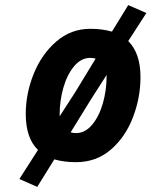

<svg xmlns="http://www.w3.org/2000/svg" viewBox="-20 -626 594 753"><path d="M531 -324Q531 -243 501.5 -166Q472 -89 415 -39.5Q358 10 278 10Q231 10 193 -1L126 107L56 76L129 -38Q81 -84 81 -179Q81 -259 112 -336Q143 -413 200.5 -463Q258 -513 334 -513Q381 -513 419 -502L483 -606L554 -575L483 -465Q531 -417 531 -324ZM214 -170 276 -266 355 -396Q346 -399 334 -399Q298 -399 270.5 -366Q243 -333 228.5 -282Q214 -231 214 -177ZM398 -326V-332L336 -235L257 -107Q266 -104 278 -104Q314 -104 341.5 -137Q369 -170 383.5 -221Q398 -272 398 -326Z"/></svg>

Font: Cairo
Style: Bold Italic
Weight: 700
Italic angle: -13°
Designer: Mohamed Gaber, Accademia di Belle Arti di Urbino and others
Foundry: Kief Type Foundry, Accademia di Belle Arti di Urbino and others
Version: Version 3.011